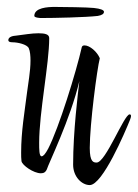

<svg xmlns="http://www.w3.org/2000/svg" viewBox="-20 -533 398 554"><path d="M97 -481C139 -481 227 -483 262 -487C274 -489 280 -493 280 -499C280 -504 270 -508 251 -510C235 -512 160 -513 138 -513C118 -513 79 -511 79 -487C79 -482 96 -481 97 -481ZM239 1C276 1 341 -152 355 -187C357 -192 358 -196 358 -198C358 -201 357 -203 354 -203C338 -203 285 -64 259 -64C250 -64 239 -65 239 -106C239 -174 260 -334 268 -365C260 -384 239 -402 224 -402C219 -402 217 -400 216 -397C200 -326 150 -164 119 -104C111 -89 105 -82 100 -82C93 -82 93 -102 93 -121C93 -209 122 -349 122 -423C122 -434 110 -437 91 -437C71 -437 50 -433 25 -430C11 -429 4 -424 4 -417C4 -413 8 -411 16 -411C31 -411 58 -405 63 -394C67 -385 68 -371 68 -358C68 -327 61 -291 58 -266C51 -210 41 -154 41 -93C41 -84 41 -75 42 -68C44 -56 77 -33 98 -33C107 -33 112 -37 115 -44C120 -61 183 -189 209 -299C205 -264 191 -154 191 -58C191 -23 216 1 239 1Z"/></svg>

Font: Comforter
Style: Regular
Weight: 400
Designer: Robert E. Leuschke
Foundry: Robert E. Leuschke
Version: Version 1.013; ttfautohint (v1.8.3)